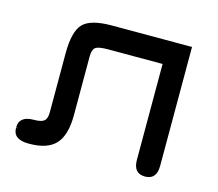

<svg xmlns="http://www.w3.org/2000/svg" viewBox="-76 -562 763 671"><g transform="rotate(15 305.5 -227.0)"><path d="M541 -467V-37Q541 13 499 13Q457 13 457 -36V-383H259Q225 -383 214.5 -375Q204 -367 204 -342V-130Q204 -58 174.5 -25.5Q145 7 79 7H76Q20 7 20 -35H26V-36H20Q20 -78 73 -78Q100 -78 110 -86.5Q120 -95 120 -118V-331Q120 -410 147 -438.5Q174 -467 251 -467Z"/></g></svg>

Font: Jura
Style: Bold
Weight: 700
Designer: Daniel Johnson, Alexei Vanyashin
Foundry: Daniel Johnson
Version: Version 5.103